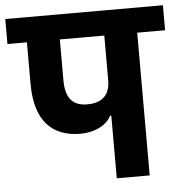

<svg xmlns="http://www.w3.org/2000/svg" viewBox="-71 -747 758 796"><g transform="rotate(-5 308.0 -349.0)"><path d="M383 0H520V-594H636V-698H-20V-594H61V-421C61 -265 133 -197 250 -197C311 -197 360 -224 378 -261H383ZM198 -424V-594H383V-409C383 -351 355 -316 288 -316C230 -316 198 -347 198 -424Z"/></g></svg>

Font: IBM Plex Devanagari
Style: Bold
Weight: 700
Designer: Mike Abbink, Paul van der Laan, Pieter van Rosmalen, Erin McLaughlin
Foundry: Bold Monday
Version: Version 1.0